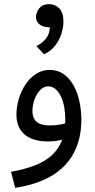

<svg xmlns="http://www.w3.org/2000/svg" viewBox="-20 -673 458 923"><path d="M53 230 33 153Q99 141 148 122Q197 103 229.5 73Q262 43 278 1Q294 -41 294 -96Q294 -128 289 -157Q284 -186 273 -209Q262 -232 246.5 -245Q231 -258 212 -258Q191 -258 174 -241Q157 -224 146.5 -196.5Q136 -169 136 -138Q136 -115 145.5 -99.5Q155 -84 174 -77Q193 -70 221 -70Q247 -70 273 -75Q299 -80 318 -90L322 -23Q300 -6 270.5 0.5Q241 7 212 7Q173 7 144.5 -2Q116 -11 97 -27.5Q78 -44 68.5 -68Q59 -92 59 -121Q59 -160 70.5 -198Q82 -236 103 -267.5Q124 -299 153.5 -318Q183 -337 219 -337Q257 -337 285.5 -317Q314 -297 333 -263.5Q352 -230 361.5 -187Q371 -144 371 -97Q371 -6 335 62Q299 130 228.5 172Q158 214 53 230ZM192 -412 155 -451Q201 -476 213.5 -510Q226 -544 212 -589L275 -571Q262 -557 246.5 -549.5Q231 -542 215 -542Q189 -542 171 -555Q153 -568 153 -592Q153 -604 159.5 -618.5Q166 -633 179.5 -643Q193 -653 216 -653Q245 -653 265 -632.5Q285 -612 285 -569Q285 -544 276 -513.5Q267 -483 246.5 -455.5Q226 -428 192 -412Z"/></svg>

Font: Noto Sans Arabic SemiCondensed
Style: Regular
Weight: 400
Width: 4
Designer: Monotype Design Team, Nadine Chahine, Nizar Qandah and Khaled Hosny
Foundry: Monotype Imaging Inc.
Version: Version 2.012